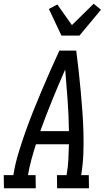

<svg xmlns="http://www.w3.org/2000/svg" viewBox="-47 -1005 567 1025"><path d="M-26 0 -27 -70H24L25 -74Q34 -130 51 -186Q68 -242 87.5 -297.5Q107 -353 129 -408Q151 -463 174 -517.5Q197 -572 221 -626.5Q245 -681 270 -735H360Q367 -681 373 -626.5Q379 -572 384 -517.5Q389 -463 393 -408Q397 -353 398.5 -297.5Q400 -242 398 -186Q396 -130 387 -74L386 -70H427L428 0H258L257 -70H308L309 -74Q316 -114 318 -154.5Q320 -195 321 -235H145Q132 -195 121 -154.5Q110 -114 103 -74L102 -70H143L144 0ZM321 -305Q320 -388 314 -470Q308 -552 301 -634Q265 -552 231.5 -470Q198 -388 168 -305ZM281 -815 214 -957 259 -981 337 -871 453 -985 492 -953 377 -815Z"/></svg>

Font: Iosevka Curly Slab
Style: Italic
Weight: 400
Italic angle: -9°
Monospace: yes
Designer: Belleve Invis
Foundry: Belleve Invis
Version: Version 22.1.2; ttfautohint (v1.8.4)